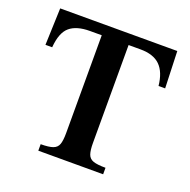

<svg xmlns="http://www.w3.org/2000/svg" viewBox="-110 -707 806 814"><g transform="rotate(20 292.5 -299.5)"><path d="M561 -432.1H531.2Q524.9 -492.7 495.1 -522.2Q465.3 -551.8 405.8 -551.8H352.5V-109.9Q352.5 -77.1 358.6 -59.6Q364.7 -42 383.1 -35.6Q401.4 -29.3 438.5 -29.3V0H146V-29.3Q182.6 -29.3 200.9 -35.9Q219.2 -42.5 225.3 -59.8Q231.4 -77.1 231.4 -109.9V-551.8H178.2Q118.2 -551.8 87.4 -525.6Q56.6 -499.5 51.3 -432.1H21L26.9 -598.6H555.2Z"/></g></svg>

Font: Scheherazade New SemiBold
Style: Regular
Weight: 600
Designer: SIL International
Foundry: SIL International
Version: Version 4.000